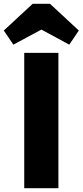

<svg xmlns="http://www.w3.org/2000/svg" viewBox="-64 -986 433 1006"><path d="M63 0H242V-709H63ZM-44 -826 6 -752 153 -831 299 -752 349 -826 198 -966H107Z"/></svg>

Font: MV Cash ExtraBold
Style: Regular
Weight: 800
Designer: Rodrigo Fuenzalida
Foundry: fragTYPE
Version: Version 1.100;Glyphs 3.1.2 (3151)